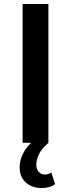

<svg xmlns="http://www.w3.org/2000/svg" viewBox="-20 -720 359 968"><path d="M94 0V-700H224V0Q187 33 175 60Q163 87 163 111Q163 133 175.5 146.5Q188 160 206 160Q223 160 239 150L258 208Q232 228 190 228Q140 228 109.5 199.5Q79 171 79 124Q79 81 104 40Q117 19 137 0Z"/></svg>

Font: Montserrat Thin SemiBold
Style: Regular
Weight: 600
Version: Version 9.000